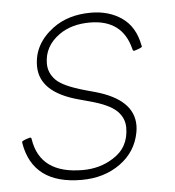

<svg xmlns="http://www.w3.org/2000/svg" viewBox="-43 -543 542 593"><g transform="rotate(-5 228.0 -246.0)"><path d="M187 10Q36 10 14 -119V-123Q14 -127 39 -134Q44 -134 44 -128Q61 -20 193 -20Q246 -20 287 -46Q338 -77 338 -139Q338 -169 315.5 -191Q293 -213 234 -229L201 -238Q80 -270 80 -352Q80 -420 141 -466Q189 -502 260 -502Q316 -502 356 -474Q396 -446 407 -388L408 -384Q407 -380 383 -373Q379 -373 378 -379Q355 -472 254 -472Q197 -472 159 -445Q111 -411 111 -357Q111 -328 132.5 -306Q154 -284 222 -265L251 -257Q370 -224 370 -143Q370 -133 368 -122Q357 -62 307 -26Q257 10 187 10Z"/></g></svg>

Font: YamahaIndonesia935. App Thin
Style: Italic
Weight: 100
Italic angle: -10°
Designer: Dalton Maag Ltd
Foundry: Dalton Maag Ltd
Version: Version 1.002; January 01, 2024; Regular/Italic